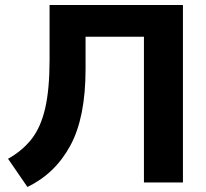

<svg xmlns="http://www.w3.org/2000/svg" viewBox="-20 -725 818 763"><path d="M89 18 12 -94Q69 -126 105.5 -172.5Q142 -219 159.5 -294.5Q177 -370 177 -488V-705H707V0H552V-579H320V-450Q320 -258 259.5 -146.5Q199 -35 89 18Z"/></svg>

Font: Mulish ExtraBold
Style: Regular
Weight: 800
Designer: Vernon Adams
Foundry: Vernon Adams
Version: Version 3.603; ttfautohint (v1.8.3)